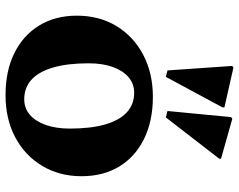

<svg xmlns="http://www.w3.org/2000/svg" viewBox="-104 -735 854 686"><g transform="rotate(90 323.0 -392.0)"><path d="M319.8 15.2Q233.4 15.2 169.8 -16.3Q106.2 -47.8 71.1 -105Q36 -162.2 36 -239.8Q36 -319.8 73 -380.9Q110 -442 175.6 -476.6Q241.2 -511.2 325.8 -511.2Q412.4 -511.2 476.3 -479.7Q540.2 -448.2 574.9 -391.1Q609.6 -334 609.6 -256.2Q609.6 -177.2 572.6 -115.6Q535.6 -54 470.5 -19.4Q405.4 15.2 319.8 15.2ZM334.6 -51.6Q366.8 -51.6 390 -71.6Q413.2 -91.6 426.3 -128.2Q439.4 -164.8 439.4 -214.4Q439.4 -289.8 424.5 -341Q409.6 -392.2 381.1 -418.3Q352.6 -444.4 311 -444.4Q279.6 -444.4 256 -424.4Q232.4 -404.4 219.3 -367.8Q206.2 -331.2 206.2 -281.6Q206.2 -206.4 221.1 -155.1Q236 -103.8 264.5 -77.7Q293 -51.6 334.6 -51.6ZM254.6 -557.6 231.6 -563.4 215.6 -794.6 221.6 -799 363.8 -766.8V-760ZM399.6 -557.6 376.6 -563.4 398.4 -790.6 404.4 -795 546.8 -754.8V-748Z"/></g></svg>

Font: Platypi Light
Style: Regular
Weight: 300
Designer: David Sargent
Foundry: Bolt Cutter Type
Version: Version 1.200